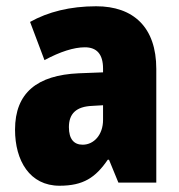

<svg xmlns="http://www.w3.org/2000/svg" viewBox="-20 -583 573 613"><path d="M287 -563C204 -563 133 -545 76 -513L122 -391C172 -418 216 -432 251 -432C289 -432 309 -410 309 -364V-352L231 -349C99 -343 28 -287 28 -169C28 -70 75 10 170 10C246 10 285 -16 324 -73H328L358 0H479V-363C479 -496 406 -563 287 -563ZM275 -245 309 -247V-200C309 -153 280 -121 244 -121C216 -121 200 -139 200 -177C200 -220 223 -243 275 -245Z"/></svg>

Font: Noto Sans Armenian Condensed Black
Style: Regular
Weight: 900
Width: 3
Designer: Monotype Design Team
Foundry: Monotype Imaging Inc.
Version: Version 2.008